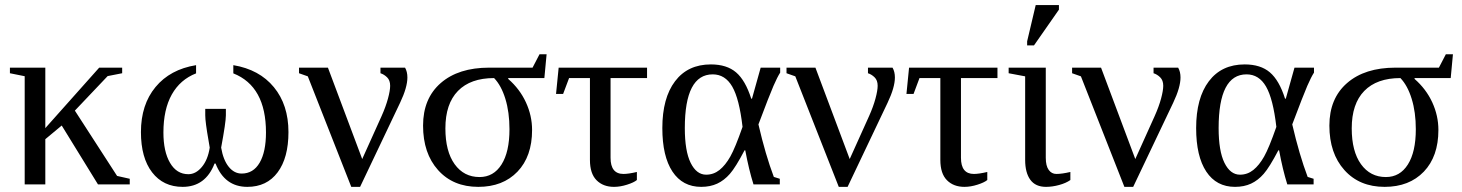

<svg xmlns="http://www.w3.org/2000/svg" viewBox="-20 -725 5748 755"><path d="M158.2 -221.2 370.1 -459H460.4V-437L403.3 -425.8L274.4 -290L440.4 -33.2L490.2 -22V0H365.2L222.7 -231.4L158.2 -177.7V0H77.1V-425.3L19 -437V-459H158.2Z M1025.9 -204.1Q1025.9 -385.7 897.5 -436.5V-468.8Q1000 -451.7 1057.1 -382.1Q1114.3 -312.5 1114.3 -205.6Q1114.3 -104.5 1071.8 -47.4Q1029.3 9.8 952.6 9.8Q863.3 9.8 827.6 -82H823.7Q788.1 9.8 698.2 9.8Q622.1 9.8 578.1 -47.4Q534.2 -104.5 534.2 -205.6Q534.2 -313.5 591.6 -382.8Q648.9 -452.1 751 -468.8V-436.5Q688.5 -412.1 655.5 -353.3Q622.6 -294.4 622.6 -204.1Q622.6 -128.9 648.7 -84.5Q674.8 -40 720.7 -40Q750 -40 773.7 -68.4Q797.4 -96.7 804.7 -144.5L800.3 -170.9Q787.1 -245.6 787.1 -271.5V-296.9H868.2V-271.5Q868.2 -244.6 849.6 -144.5Q857.9 -95.7 879.4 -69.1Q900.9 -42.5 930.2 -42.5Q976.1 -42.5 1001 -85.2Q1025.9 -127.9 1025.9 -204.1Z M1514.2 -387.7Q1514.2 -409.2 1502.2 -420.9Q1490.2 -432.6 1476.1 -437V-459H1572.8Q1582 -442.9 1582 -420.4Q1582 -381.3 1553.2 -320.8L1396 9.8H1361.3L1190.4 -424.8L1155.8 -437V-459H1269.5L1404.3 -99.6L1480.5 -268.6Q1497.1 -305.7 1505.6 -337.4Q1514.2 -369.1 1514.2 -387.7Z M2101.6 -511.7H2129.4L2120.6 -418H1978.5V-414.6Q2023.9 -375 2048.1 -322.5Q2072.3 -270 2072.3 -213.9Q2072.3 -109.9 2014.9 -50Q1957.5 9.8 1860.8 9.8Q1761.7 9.8 1702.6 -56.2Q1643.6 -122.1 1643.6 -231Q1643.6 -337.9 1713.1 -398.4Q1782.7 -459 1903.8 -459H2074.2ZM1865.7 -28.8Q1920.9 -28.8 1952.1 -78.1Q1983.4 -127.4 1983.4 -216.8Q1983.4 -283.7 1967.3 -336.2Q1951.2 -388.7 1922.9 -418Q1830.1 -418 1780.8 -367.4Q1731.4 -316.9 1731.4 -220.2Q1731.4 -129.9 1767.8 -79.3Q1804.2 -28.8 1865.7 -28.8Z M2217.8 -418 2194.3 -355.5H2166.5L2176.8 -459H2524.4V-418H2380.9V-104.5Q2380.9 -41 2431.6 -41Q2451.7 -41 2484.4 -48.8V-17.1Q2472.7 -7.3 2445.8 1.2Q2418.9 9.8 2394.5 9.8Q2351.6 9.8 2325.7 -16.4Q2299.8 -42.5 2299.8 -96.2V-418Z M3046.4 -22V0H2942.9Q2924.8 -57.6 2910.6 -133.8H2907.7Q2872.6 -66.9 2850.1 -41.3Q2827.6 -15.6 2800.3 -2.9Q2772.9 9.8 2737.3 9.8Q2664.1 9.8 2624.3 -50.3Q2584.5 -110.4 2584.5 -221.2Q2584.5 -339.4 2634.5 -405.5Q2684.6 -471.7 2775.4 -471.7Q2837.9 -471.7 2874.5 -440.4Q2911.1 -409.2 2934.1 -336.9H2937L2971.2 -459H3047.9V-439.5Q3036.6 -421.9 3021.5 -387.2Q3006.3 -352.5 2962.4 -235.8Q2990.2 -115.7 3022.9 -29.3ZM2899.9 -226.1Q2887.2 -336.4 2859.4 -384.5Q2831.5 -432.6 2782.7 -432.6Q2672.9 -432.6 2672.9 -221.2Q2672.9 -131.3 2695.8 -84.7Q2718.8 -38.1 2756.8 -38.1Q2786.1 -38.1 2809.3 -56.6Q2832.5 -75.2 2851.8 -109.4Q2871.1 -143.6 2899.9 -226.1Z M3431.2 -387.7Q3431.2 -409.2 3419.2 -420.9Q3407.2 -432.6 3393.1 -437V-459H3489.7Q3499 -442.9 3499 -420.4Q3499 -381.3 3470.2 -320.8L3313 9.8H3278.3L3107.4 -424.8L3072.8 -437V-459H3186.5L3321.3 -99.6L3397.5 -268.6Q3414.1 -305.7 3422.6 -337.4Q3431.2 -369.1 3431.2 -387.7Z M3595.7 -418 3572.3 -355.5H3544.4L3554.7 -459H3902.3V-418H3758.8V-104.5Q3758.8 -41 3809.6 -41Q3829.6 -41 3862.3 -48.8V-17.1Q3850.6 -7.3 3823.7 1.2Q3796.9 9.8 3772.5 9.8Q3729.5 9.8 3703.6 -16.4Q3677.7 -42.5 3677.7 -96.2V-418Z M4092.3 -104.5Q4092.3 -72.8 4103.8 -56.9Q4115.2 -41 4133.8 -41Q4156.2 -41 4189 -48.8V-17.1Q4171.9 -4.9 4145 2.4Q4118.2 9.8 4093.3 9.8Q4051.8 9.8 4031.5 -18.1Q4011.2 -45.9 4011.2 -96.2V-424.8L3946.3 -437V-459H4092.3ZM4019 -546.4V-562.5L4052.7 -705.1H4144V-687L4045.9 -546.4Z M4554.2 -387.7Q4554.2 -409.2 4542.2 -420.9Q4530.3 -432.6 4516.1 -437V-459H4612.8Q4622.1 -442.9 4622.1 -420.4Q4622.1 -381.3 4593.3 -320.8L4436 9.8H4401.4L4230.5 -424.8L4195.8 -437V-459H4309.6L4444.3 -99.6L4520.5 -268.6Q4537.1 -305.7 4545.7 -337.4Q4554.2 -369.1 4554.2 -387.7Z M5145.5 -22V0H5042Q5023.9 -57.6 5009.8 -133.8H5006.8Q4971.7 -66.9 4949.2 -41.3Q4926.8 -15.6 4899.4 -2.9Q4872.1 9.8 4836.4 9.8Q4763.2 9.8 4723.4 -50.3Q4683.6 -110.4 4683.6 -221.2Q4683.6 -339.4 4733.6 -405.5Q4783.7 -471.7 4874.5 -471.7Q4937 -471.7 4973.6 -440.4Q5010.3 -409.2 5033.2 -336.9H5036.1L5070.3 -459H5147V-439.5Q5135.7 -421.9 5120.6 -387.2Q5105.5 -352.5 5061.5 -235.8Q5089.4 -115.7 5122.1 -29.3ZM4999 -226.1Q4986.3 -336.4 4958.5 -384.5Q4930.7 -432.6 4881.8 -432.6Q4772 -432.6 4772 -221.2Q4772 -131.3 4794.9 -84.7Q4817.9 -38.1 4856 -38.1Q4885.3 -38.1 4908.4 -56.6Q4931.6 -75.2 4950.9 -109.4Q4970.2 -143.6 4999 -226.1Z M5665.5 -511.7H5693.4L5684.6 -418H5542.5V-414.6Q5587.9 -375 5612.1 -322.5Q5636.2 -270 5636.2 -213.9Q5636.2 -109.9 5578.9 -50Q5521.5 9.8 5424.8 9.8Q5325.7 9.8 5266.6 -56.2Q5207.5 -122.1 5207.5 -231Q5207.5 -337.9 5277.1 -398.4Q5346.7 -459 5467.8 -459H5638.2ZM5429.7 -28.8Q5484.9 -28.8 5516.1 -78.1Q5547.4 -127.4 5547.4 -216.8Q5547.4 -283.7 5531.2 -336.2Q5515.1 -388.7 5486.8 -418Q5394 -418 5344.7 -367.4Q5295.4 -316.9 5295.4 -220.2Q5295.4 -129.9 5331.8 -79.3Q5368.2 -28.8 5429.7 -28.8Z"/></svg>

Font: Tinos
Style: Regular
Weight: 400
Designer: Steve Matteson
Foundry: Monotype Imaging Inc.
Version: Version 1.23